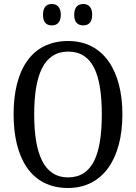

<svg xmlns="http://www.w3.org/2000/svg" viewBox="-20 -930 681 960"><path d="M397 -803C420 -803 441 -816 441 -856C441 -896 420 -910 397 -910C371 -910 351 -896 351 -856C351 -816 371 -803 397 -803ZM239 -803C263 -803 284 -816 284 -856C284 -896 263 -910 239 -910C214 -910 195 -896 195 -856C195 -816 214 -803 239 -803ZM320 10C495 10 592 -137 592 -358C592 -580 495 -725 321 -725C137 -725 48 -580 48 -359C48 -137 137 10 320 10ZM320 -43C200 -43 151 -160 151 -358C151 -557 200 -672 321 -672C444 -672 489 -557 489 -358C489 -160 444 -43 320 -43Z"/></svg>

Font: Noto Serif Bengali Condensed
Style: Regular
Weight: 400
Width: 3
Designer: Juan Bruce, Universal Thirst, Indian Type Foundry and the Monotype Design Team.
Foundry: Monotype Imaging Inc.
Version: Version 2.003